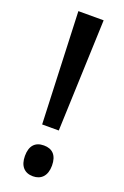

<svg xmlns="http://www.w3.org/2000/svg" viewBox="-142 -759 525 814"><g transform="rotate(20 120.5 -352.0)"><path d="M158 -210 177 -714H63L83 -210ZM60 -60C60 -15 82 10 121 10C157 10 182 -13 182 -60C182 -107 159 -129 121 -129C81 -129 60 -105 60 -60Z"/></g></svg>

Font: Noto Sans Myanmar UI ExtraCondensed Medium
Style: Regular
Weight: 500
Width: 2
Designer: Monotype Design Team
Foundry: Monotype Imaging Inc.
Version: Version 2.103